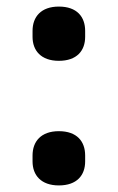

<svg xmlns="http://www.w3.org/2000/svg" viewBox="-20 -553 358 584"><path d="M159 -368C214 -368 239 -399 239 -441V-459C239 -502 214 -533 159 -533C105 -533 79 -502 79 -459V-441C79 -399 105 -368 159 -368ZM159 11C214 11 239 -20 239 -62V-80C239 -123 214 -154 159 -154C105 -154 79 -123 79 -80V-62C79 -20 105 11 159 11Z"/></svg>

Font: IBM Plex Thai Looped SemiBold
Style: Regular
Weight: 600
Designer: Mike Abbink, Paul van der Laan, Pieter van Rosmalen, Ben Mitchell, Mark Frömberg
Foundry: Bold Monday
Version: Version 1.0